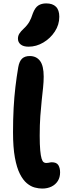

<svg xmlns="http://www.w3.org/2000/svg" viewBox="-20 -1086 387 1117"><path d="M225.4 11Q205.4 11 182.1 4.9Q158.8 -1.2 136.4 -19.8Q114 -38.4 95.7 -74.4Q77.4 -110.4 66.6 -169.4Q55.8 -228.4 55.8 -317Q55.8 -392.8 59.3 -457.3Q62.8 -521.8 69.7 -580.4Q76.6 -639 86.2 -695Q92.4 -730 108.5 -745Q124.6 -760 152.8 -760Q191.6 -760 212.9 -731.7Q234.2 -703.4 234.2 -640.2Q234.2 -610 230.6 -575.9Q227 -541.8 222.6 -501.2Q218.2 -460.6 214.6 -410.5Q211 -360.4 211 -297Q211 -243.2 214 -211.4Q217 -179.6 221.9 -163.6Q226.8 -147.6 233.6 -142.7Q240.4 -137.8 247.8 -137.8Q255.8 -137.8 261.5 -138.9Q267.2 -140 271.6 -141Q276 -142 280.8 -142Q309.2 -142 319.4 -125.3Q329.6 -108.6 329.6 -83.2Q329.6 -54 316.1 -32.8Q302.6 -11.6 279.1 -0.3Q255.6 11 225.4 11ZM146.4 -814.4Q116 -814.4 100.2 -827.4Q84.4 -840.4 84.4 -861Q84.4 -877.4 92.7 -890.5Q101 -903.6 117.2 -918.6Q139.4 -939.4 150.6 -959.1Q161.8 -978.8 171.2 -1008.4Q183.8 -1041.8 202.7 -1054Q221.6 -1066.2 248.8 -1066.2Q286 -1066.2 305.5 -1046.9Q325 -1027.6 325 -988.4Q325 -942.2 299 -902.5Q273 -862.8 232.1 -838.6Q191.2 -814.4 146.4 -814.4Z"/></svg>

Font: Shantell Sans Light
Style: Regular
Weight: 300
Designer: Stephen Nixon, Anya Danilova, Shantell Martin
Foundry: Arrow Type
Version: Version 1.011;[c5ecc13dd]